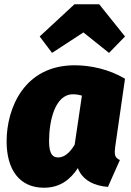

<svg xmlns="http://www.w3.org/2000/svg" viewBox="-20 -860 614 900"><path d="M224 -612 371 -708 491 -612 566 -689 445 -840H329L166 -689ZM330 -554C94 -554 11 -354 11 -197C11 -64 72 20 186 20C262 20 310 -19 345 -72C366 -15 424 12 486 16L542 -110C516 -121 516 -138 520 -172L566 -491C492 -535 405 -554 330 -554ZM322 -418C338 -418 349 -416 364 -412L330 -182C306 -141 279 -122 253 -122C231 -122 210 -132 210 -198C210 -292 237 -418 322 -418Z"/></svg>

Font: Fira Sans Heavy
Style: Italic
Weight: 900
Italic angle: -8°
Designer: bBox Type GmbH & Carrois Corporate GbR & Edenspiekermann AG
Foundry: bBox Type GmbH & Carrois Corporate GbR & Edenspiekermann AG
Version: Version 4.301;PS 004.301;hotconv 1.0.88;makeotf.lib2.5.64775